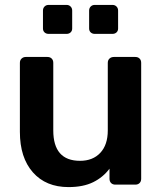

<svg xmlns="http://www.w3.org/2000/svg" viewBox="-20 -752 661 782"><path d="M366 -614Q356 -614 349.5 -620Q343 -626 343 -636V-709Q343 -719 349.5 -725.5Q356 -732 366 -732H438Q448 -732 454.5 -725.5Q461 -719 461 -709V-636Q461 -626 454.5 -620Q448 -614 438 -614ZM178 -614Q168 -614 161.5 -620Q155 -626 155 -636V-709Q155 -719 161.5 -725.5Q168 -732 178 -732H251Q261 -732 267.5 -725.5Q274 -719 274 -709V-636Q274 -626 267.5 -620Q261 -614 251 -614ZM259 10Q167 10 114 -50Q61 -110 61 -215V-496Q61 -507 68 -513.5Q75 -520 85 -520H173Q184 -520 190.5 -513.5Q197 -507 197 -496V-221Q197 -97 306 -97Q358 -97 388.5 -129.5Q419 -162 419 -221V-496Q419 -507 426 -513.5Q433 -520 444 -520H531Q542 -520 548.5 -513.5Q555 -507 555 -496V-24Q555 -13 548.5 -6.5Q542 0 531 0H450Q439 0 432.5 -6.5Q426 -13 426 -24V-65Q400 -30 359.5 -10Q319 10 259 10Z"/></svg>

Font: Fz Rubik Med
Style: Regular
Weight: 500
Designer: Hubert and Fischer
Foundry: Hubert and Fischer
Version: Vit hóa bi FontZin.com